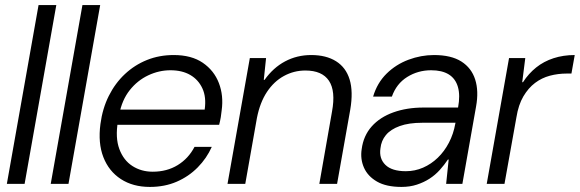

<svg xmlns="http://www.w3.org/2000/svg" viewBox="-20 -725 2286 757"><path d="M7 0 132 -705H202L77 0Z M180 0 305 -705H375L250 0Z M571 12Q504 12 456.5 -19Q409 -50 387.5 -105.5Q366 -161 376 -236Q384 -297 409 -347Q434 -397 472.5 -433Q511 -469 559.5 -488.5Q608 -508 665 -508Q735 -508 779.5 -477.5Q824 -447 843 -397.5Q862 -348 854 -290Q853 -278 850.5 -263Q848 -248 844 -233H429L439 -293H787Q794 -342 778 -376.5Q762 -411 730 -429.5Q698 -448 652 -448Q607 -448 564.5 -428Q522 -408 491.5 -369.5Q461 -331 450 -274L445 -247Q434 -182 450.5 -137.5Q467 -93 502 -70.5Q537 -48 582 -48Q638 -48 680.5 -74Q723 -100 747 -146H815Q795 -101 759.5 -65Q724 -29 676.5 -8.5Q629 12 571 12Z M877 0 965 -496H1029L1020 -410H1023Q1057 -458 1104 -483Q1151 -508 1207 -508Q1266 -508 1305 -483.5Q1344 -459 1358.5 -411.5Q1373 -364 1361 -293L1309 0H1239L1289 -285Q1304 -366 1277 -406.5Q1250 -447 1184 -447Q1139 -447 1099.5 -425.5Q1060 -404 1032.5 -362.5Q1005 -321 993 -260L947 0Z M1563 12Q1503 12 1466.5 -9Q1430 -30 1415 -64Q1400 -98 1406 -137Q1413 -190 1445.5 -226.5Q1478 -263 1531 -282Q1584 -301 1650 -301H1786Q1795 -349 1785.5 -382Q1776 -415 1749.5 -431.5Q1723 -448 1680 -448Q1628 -448 1585.5 -421.5Q1543 -395 1525 -344H1451Q1467 -398 1504 -434.5Q1541 -471 1590.5 -489.5Q1640 -508 1691 -508Q1759 -508 1799 -482.5Q1839 -457 1853.5 -411.5Q1868 -366 1857 -305L1803 0H1739L1749 -96H1746Q1732 -75 1714 -55Q1696 -35 1673.5 -20.5Q1651 -6 1623.5 3Q1596 12 1563 12ZM1580 -50Q1616 -50 1648 -64Q1680 -78 1706 -103Q1732 -128 1750 -162.5Q1768 -197 1775 -237L1776 -241H1645Q1592 -241 1556 -228Q1520 -215 1501.5 -192.5Q1483 -170 1480 -140Q1474 -100 1499.5 -75Q1525 -50 1580 -50Z M1899 0 1987 -496H2051L2039 -401H2042Q2064 -435 2094 -459Q2124 -483 2162.5 -495.5Q2201 -508 2246 -508L2233 -435H2214Q2180 -435 2148 -426.5Q2116 -418 2089.5 -398Q2063 -378 2043.5 -345Q2024 -312 2016 -262L1969 0Z"/></svg>

Font: DM Sans 36pt Light
Style: Italic
Weight: 300
Italic angle: -10°
Designer: Colophon Foundry, Jonny Pinhorn
Foundry: Colophon Foundry
Version: Version 4.004;gftools[0.9.30]